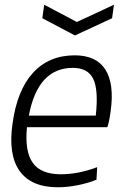

<svg xmlns="http://www.w3.org/2000/svg" viewBox="-20 -783 541 812"><path d="M167 -763 305 -690 462 -763 454 -706 297 -633 159 -706ZM225 9Q112 9 63 -60Q14 -129 33 -260Q52 -401 119.5 -475Q187 -549 296 -549Q387 -549 425.5 -489Q464 -429 448 -313Q442 -268 434 -245H94Q84 -143 118.5 -94.5Q153 -46 237 -46Q272 -46 310 -53Q348 -60 391 -76L388 -23Q351 -8 307.5 0.5Q264 9 225 9ZM288 -496Q140 -496 102 -294H385Q397 -402 374.5 -449Q352 -496 288 -496Z"/></svg>

Font: Plata Sans Light
Style: Italic
Weight: 300
Italic angle: -8°
Designer: Pablo Impallari, Andres Torresi, & Cristiano Sobral
Foundry: Pablo Impallari, Andres Torresi, & Cristiano Sobral
Version: Version 1.00;December 28, 2019;FontCreator 12.0.0.2547 64-bi